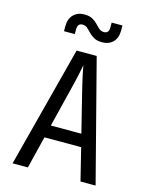

<svg xmlns="http://www.w3.org/2000/svg" viewBox="-137 -1031 873 1117"><g transform="rotate(15 300.0 -472.5)"><path d="M50 0 240 -730H361L550 0H459L411 -194H190L142 0ZM208 -270H392L336 -495Q320 -559 311 -602Q302 -645 300 -658Q298 -645 289 -602Q280 -559 264 -496ZM370 -815Q340 -815 321 -825.5Q302 -836 289 -850Q276 -864 264 -874.5Q252 -885 235 -885Q205 -885 205 -850V-820H140V-850Q140 -895 165 -920Q190 -945 230 -945Q260 -945 279 -934.5Q298 -924 311 -910Q324 -896 336 -885.5Q348 -875 365 -875Q395 -875 395 -910V-940H460V-910Q460 -865 435.5 -840Q411 -815 370 -815Z"/></g></svg>

Font: JetBrainsMono NF
Style: Regular
Weight: 400
Designer: Philipp Nurullin, Konstantin Bulenkov
Foundry: JetBrains
Version: Version 2.251; ttfautohint (v1.8.3);Nerd Fonts 2.2.2